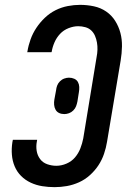

<svg xmlns="http://www.w3.org/2000/svg" viewBox="-20 -763 540 791"><path d="M205 8Q179 8 154 4Q129 0 106.5 -10.5Q84 -21 67 -38Q50 -55 40.5 -77.5Q31 -100 29 -125.5Q27 -151 31 -177L33 -187H133L132 -181Q128 -161 131 -142Q134 -123 145 -108Q156 -93 174.5 -86.5Q193 -80 212 -80Q233 -80 254 -89Q275 -98 289 -114.5Q303 -131 311 -151.5Q319 -172 323 -193L378 -528Q381 -543 381.5 -558Q382 -573 379.5 -587.5Q377 -602 371.5 -615Q366 -628 356 -637.5Q346 -647 331.5 -651Q317 -655 302 -655Q283 -655 262.5 -647Q242 -639 227.5 -623.5Q213 -608 204.5 -588.5Q196 -569 193 -550L192 -548H92L93 -551Q97 -576 106 -601Q115 -626 130 -648.5Q145 -671 165 -690Q185 -709 209 -721Q233 -733 259 -738Q285 -743 310 -743Q339 -743 367 -737Q395 -731 417.5 -715.5Q440 -700 454.5 -677Q469 -654 476 -627.5Q483 -601 482.5 -572Q482 -543 477 -513L421 -179Q417 -154 408.5 -129Q400 -104 385.5 -82Q371 -60 350.5 -41.5Q330 -23 305.5 -12Q281 -1 255.5 3.5Q230 8 205 8ZM245 -293Q233 -293 223.5 -297.5Q214 -302 209 -311Q204 -320 203 -331Q202 -342 204 -353L211 -391Q212 -401 215.5 -410.5Q219 -420 227 -428Q235 -436 245 -439.5Q255 -443 264 -443Q276 -443 286 -438.5Q296 -434 301 -425Q306 -416 306.5 -405Q307 -394 305 -383L299 -345Q297 -335 293.5 -325.5Q290 -316 282 -308Q274 -300 264 -296.5Q254 -293 245 -293Z"/></svg>

Font: Iosevka Semibold Oblique
Style: Regular
Weight: 600
Italic angle: -9°
Monospace: yes
Designer: Belleve Invis
Foundry: Belleve Invis
Version: Version 32.5.0; ttfautohint (v1.8.4)